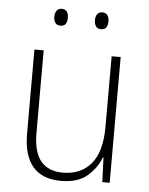

<svg xmlns="http://www.w3.org/2000/svg" viewBox="-52 -752 626 805"><g transform="rotate(5 261.0 -349.5)"><path d="M439 -529V0H408L404 -103H401Q385 -59 345.5 -24.5Q306 10 235 10Q76 10 76 -176V-529H115V-182Q115 -101 146.5 -63Q178 -25 239 -25Q315 -25 358 -76Q401 -127 401 -232V-529ZM147 -673Q147 -688 154 -698.5Q161 -709 175 -709Q191 -709 197.5 -699Q204 -689 204 -673Q204 -657 197.5 -647.5Q191 -638 175 -638Q161 -638 154 -648Q147 -658 147 -673ZM318 -674Q318 -689 325 -699Q332 -709 346 -709Q361 -709 368 -699Q375 -689 375 -674Q375 -658 368.5 -648Q362 -638 346 -638Q332 -638 325 -648Q318 -658 318 -674Z"/></g></svg>

Font: Noto Sans Sinhala SemiCondensed ExtraLight
Style: Regular
Weight: 200
Width: 4
Designer: Jelle Bosma - Monotype Design Team
Foundry: Monotype Imaging Inc.
Version: Version 2.006; ttfautohint (v1.8.4.7-5d5b)